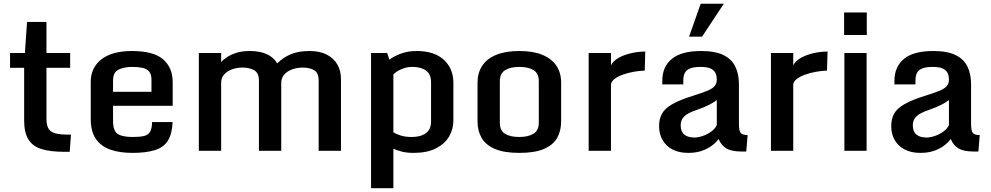

<svg xmlns="http://www.w3.org/2000/svg" viewBox="-20 -805 5292 1025"><path d="M108.9 -162.1V-442.9H33.7V-522H112.8L124.5 -688H228V-522H354.5V-442.9H228V-170.9Q228 -121.1 252.2 -103.8Q276.4 -86.4 338.4 -86.4H358.9L352.1 5.4H323.7Q247.1 5.4 200 -9.8Q152.8 -24.9 130.9 -61.8Q108.9 -98.6 108.9 -162.1Z M464.4 -170.4V-366.7Q464.4 -444.3 521.7 -488.5Q579.1 -532.7 684.1 -532.7Q800.3 -532.7 851.1 -488Q901.9 -443.4 901.9 -365.7V-240.2H583.5V-159.2Q583.5 -106.9 607.9 -90.3Q632.3 -73.7 688 -73.7Q728 -73.7 750 -79.3Q772 -85 781.5 -101.8Q791 -118.7 792 -153.3H901.4Q898.9 -89.8 876.2 -54Q853.5 -18.1 806.6 -3.4Q759.8 11.2 686.5 11.2Q618.2 11.2 568.1 -6.6Q518.1 -24.4 491.2 -64.2Q464.4 -104 464.4 -170.4ZM788.6 -314.9V-379.4Q788.6 -409.7 775.4 -424.1Q762.2 -438.5 739.3 -443.1Q716.3 -447.8 686.5 -447.8Q641.6 -447.8 612.5 -433.3Q583.5 -418.9 583.5 -375V-314.9Z M1041.5 -522H1160.6V-474.1Q1170.9 -485.4 1190.7 -499Q1210.4 -512.7 1241 -522.7Q1271.5 -532.7 1313 -532.7Q1367.2 -532.7 1403.8 -516.1Q1440.4 -499.5 1460 -466.8Q1490.2 -497.1 1531.2 -514.9Q1572.3 -532.7 1632.3 -532.7Q1687.5 -532.7 1724.6 -513.4Q1761.7 -494.1 1781 -460.7Q1800.3 -427.2 1800.3 -383.8V0H1681.2V-375Q1681.2 -415.5 1657.5 -429.9Q1633.8 -444.3 1597.2 -444.3Q1566.9 -444.3 1540.8 -435.1Q1514.6 -425.8 1498.8 -408.4Q1482.9 -391.1 1481.4 -367.2V0H1362.3V-375Q1362.3 -415.5 1337.2 -429.9Q1312 -444.3 1275.4 -444.3Q1244.6 -444.3 1218.5 -434.8Q1192.4 -425.3 1176.5 -407.2Q1160.6 -389.2 1160.6 -363.3V0H1041.5Z M1960.9 199.7V-522H2046.9L2059.1 -486.3Q2083 -505.4 2120.8 -519Q2158.7 -532.7 2204.1 -532.7Q2298.8 -532.7 2349.6 -485.6Q2400.4 -438.5 2400.4 -363.3V-162.1Q2400.4 -114.7 2377 -75.4Q2353.5 -36.1 2306.4 -12.5Q2259.3 11.2 2187.5 11.2Q2151.9 11.2 2125.2 4.4Q2098.6 -2.4 2080.1 -11.2V199.7ZM2177.7 -73.7Q2226.1 -73.7 2253.7 -94Q2281.2 -114.3 2281.2 -156.7V-366.7Q2281.2 -408.7 2254.2 -428.2Q2227.1 -447.8 2182.1 -447.8Q2157.2 -447.8 2136.2 -440.7Q2115.2 -433.6 2100.8 -424.3Q2086.4 -415 2080.1 -407.7V-98.6Q2093.8 -89.8 2118.4 -81.8Q2143.1 -73.7 2177.7 -73.7Z M2752.4 11.2Q2671.4 11.2 2622.3 -9.8Q2573.2 -30.8 2551.3 -68.6Q2529.3 -106.4 2529.3 -157.2V-364.3Q2529.3 -416 2554.2 -453.9Q2579.1 -491.7 2628.9 -512.2Q2678.7 -532.7 2752.4 -532.7Q2826.2 -532.7 2875.7 -512.2Q2925.3 -491.7 2950.4 -453.9Q2975.6 -416 2975.6 -364.3V-157.2Q2975.6 -106.4 2954.1 -68.6Q2932.6 -30.8 2883.8 -9.8Q2835 11.2 2752.4 11.2ZM2752.4 -73.7Q2798.8 -73.7 2827.6 -90.8Q2856.4 -107.9 2856.4 -150.4V-370.6Q2856.4 -413.6 2828.4 -430.7Q2800.3 -447.8 2752.4 -447.8Q2705.6 -447.8 2677 -430.7Q2648.4 -413.6 2648.4 -370.6V-150.4Q2648.4 -107.9 2676 -90.8Q2703.6 -73.7 2752.4 -73.7Z M3122.6 -522H3241.7V-456.1Q3252.9 -479.5 3282.5 -496.1Q3312 -512.7 3350.1 -521.2Q3388.2 -529.8 3424.8 -529.8L3421.9 -428.2Q3394 -427.2 3363.5 -421.9Q3333 -416.5 3306.2 -407Q3279.3 -397.5 3261.7 -384.3Q3244.1 -371.1 3241.7 -355V0H3122.6Z M3653.8 11.2Q3605 11.2 3570.1 -7.1Q3535.2 -25.4 3516.8 -57.9Q3498.5 -90.3 3498.5 -131.3Q3498.5 -169.4 3513.7 -197.5Q3528.8 -225.6 3569.8 -249.3Q3610.8 -272.9 3688 -296.4Q3729.5 -309.6 3755.9 -320.3Q3782.2 -331.1 3794.4 -344.7Q3806.6 -358.4 3806.6 -379.9Q3806.6 -400.9 3799.1 -416Q3791.5 -431.2 3772.7 -439.5Q3753.9 -447.8 3720.2 -447.8Q3680.7 -447.8 3660.9 -438.2Q3641.1 -428.7 3634.5 -412.6Q3627.9 -396.5 3627.9 -375.5V-354.5H3515.6V-372.6Q3515.6 -448.7 3566.7 -490.7Q3617.7 -532.7 3723.1 -532.7Q3798.3 -532.7 3842.3 -511Q3886.2 -489.3 3905.5 -449.5Q3924.8 -409.7 3924.8 -356V-144Q3924.8 -106.4 3934.3 -95.2Q3943.8 -84 3971.2 -84L3963.9 3.9H3939Q3885.3 3.9 3857.4 -12.9Q3829.6 -29.8 3816.4 -63Q3803.2 -44.9 3780.8 -27.8Q3758.3 -10.7 3726.8 0.2Q3695.3 11.2 3653.8 11.2ZM3687 -70.8Q3707 -70.8 3731 -78.9Q3754.9 -86.9 3775.6 -101.6Q3796.4 -116.2 3806.6 -136.7V-271Q3794.4 -260.3 3766.4 -245.8Q3738.3 -231.4 3699.7 -218.3Q3650.9 -202.1 3632.3 -183.1Q3613.8 -164.1 3613.8 -137.2Q3613.8 -103 3632.8 -86.9Q3651.9 -70.8 3687 -70.8ZM3658.7 -609.4 3720.7 -785.2H3844.2L3728 -609.4Z M4095.7 -522H4214.8V-456.1Q4226.1 -479.5 4255.6 -496.1Q4285.2 -512.7 4323.2 -521.2Q4361.3 -529.8 4397.9 -529.8L4395 -428.2Q4367.2 -427.2 4336.7 -421.9Q4306.2 -416.5 4279.3 -407Q4252.4 -397.5 4234.9 -384.3Q4217.3 -371.1 4214.8 -355V0H4095.7Z M4487.8 -522H4606.4V0H4487.8ZM4486.3 -618.2V-738.3H4607.4V-618.2Z M4893.1 11.2Q4844.2 11.2 4809.3 -7.1Q4774.4 -25.4 4756.1 -57.9Q4737.8 -90.3 4737.8 -131.3Q4737.8 -169.4 4752.9 -197.5Q4768.1 -225.6 4809.1 -249.3Q4850.1 -272.9 4927.2 -296.4Q4968.8 -309.6 4995.1 -320.3Q5021.5 -331.1 5033.7 -344.7Q5045.9 -358.4 5045.9 -379.9Q5045.9 -400.9 5038.3 -416Q5030.8 -431.2 5012 -439.5Q4993.2 -447.8 4959.5 -447.8Q4919.9 -447.8 4900.1 -438.2Q4880.4 -428.7 4873.8 -412.6Q4867.2 -396.5 4867.2 -375.5V-354.5H4754.9V-372.6Q4754.9 -448.7 4805.9 -490.7Q4856.9 -532.7 4962.4 -532.7Q5037.6 -532.7 5081.5 -511Q5125.5 -489.3 5144.8 -449.5Q5164.1 -409.7 5164.1 -356V-144Q5164.1 -106.4 5173.6 -95.2Q5183.1 -84 5210.4 -84L5203.1 3.9H5178.2Q5124.5 3.9 5096.7 -12.9Q5068.8 -29.8 5055.7 -63Q5042.5 -44.9 5020 -27.8Q4997.6 -10.7 4966.1 0.2Q4934.6 11.2 4893.1 11.2ZM4926.3 -70.8Q4946.3 -70.8 4970.2 -78.9Q4994.1 -86.9 5014.9 -101.6Q5035.6 -116.2 5045.9 -136.7V-271Q5033.7 -260.3 5005.6 -245.8Q4977.5 -231.4 4939 -218.3Q4890.1 -202.1 4871.6 -183.1Q4853 -164.1 4853 -137.2Q4853 -103 4872.1 -86.9Q4891.1 -70.8 4926.3 -70.8Z"/></svg>

Font: Monda SemiBold
Style: Regular
Weight: 600
Designer: Vernon Adams
Foundry: Vernon Adams
Version: Version 2.200